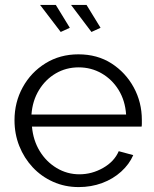

<svg xmlns="http://www.w3.org/2000/svg" viewBox="-20 -751 627 781"><path d="M300 10Q244 10 196 -11.5Q148 -33 113 -70.5Q78 -108 58.5 -157Q39 -206 39 -262Q39 -335 72.5 -396Q106 -457 165 -493.5Q224 -530 299 -530Q376 -530 433.5 -493Q491 -456 524 -395.5Q557 -335 557 -263Q557 -255 557 -247.5Q557 -240 556 -236H110Q115 -180 141.5 -136.5Q168 -93 210.5 -67.5Q253 -42 303 -42Q354 -42 399.5 -68Q445 -94 463 -136L522 -120Q506 -83 473 -53Q440 -23 395.5 -6.5Q351 10 300 10ZM108 -285H493Q489 -342 462.5 -385Q436 -428 393.5 -452.5Q351 -477 300 -477Q249 -477 207 -452.5Q165 -428 138.5 -384.5Q112 -341 108 -285ZM269 -731H332L389 -638L352 -621ZM143 -731H207L264 -638L227 -621Z"/></svg>

Font: Raleway Thin
Style: Regular
Weight: 400
Version: Version 4.026